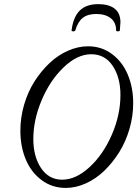

<svg xmlns="http://www.w3.org/2000/svg" viewBox="-20 -901 668 934"><path d="M328.1 -752.9Q336.4 -818.8 368.2 -849.9Q399.9 -880.9 458 -880.9Q509.8 -880.9 537.8 -858.9Q565.9 -836.9 565.9 -792Q565.9 -789.6 563 -752.9Q562.5 -748.5 553.7 -748.5Q544.9 -748.5 544.9 -752.9Q544.9 -792 518.6 -812.5Q492.2 -833 448.2 -833Q406.7 -833 382.6 -814Q358.4 -794.9 346.2 -752.9Q345.2 -750 340.6 -749Q335.9 -748 331.8 -749Q327.6 -750 328.1 -752.9ZM299.8 13.2Q233.4 13.2 182.4 -24.9Q131.3 -63 105.2 -125.7Q79.1 -188.5 79.1 -265.1Q79.1 -329.6 97.4 -392.1Q115.7 -454.6 147.9 -505.1Q180.2 -555.7 221.4 -594.5Q262.7 -633.3 311.3 -654.5Q359.9 -675.8 408.2 -675.8Q474.6 -675.8 525.1 -637.9Q575.7 -600.1 601.8 -537.6Q627.9 -475.1 627.9 -398.9Q627.9 -335.9 609.9 -273.9Q591.8 -211.9 560.1 -160.9Q528.3 -109.9 487.3 -70.3Q446.3 -30.8 397.5 -8.8Q348.6 13.2 299.8 13.2ZM282.2 -26.9Q349.1 -26.9 415.5 -87.9Q481.9 -148.9 523.9 -245.4Q565.9 -341.8 565.9 -439Q565.9 -523.9 528.3 -580.6Q490.7 -637.2 423.8 -637.2Q356 -637.2 289.6 -573.5Q223.1 -509.8 182.6 -413.6Q142.1 -317.4 142.1 -225.1Q142.1 -139.2 179.9 -83Q217.8 -26.9 282.2 -26.9Z"/></svg>

Font: Junicode SmCond Light
Style: Italic
Weight: 300
Width: 4
Italic angle: -11°
Designer: Peter S. Baker
Version: Version 2.206